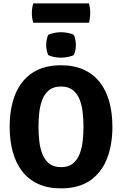

<svg xmlns="http://www.w3.org/2000/svg" viewBox="-20 -1076 706 1112"><path d="M203 -342Q203 -302.5 207.2 -261.5Q211.5 -220.5 224.8 -185.5Q238 -150.5 264 -129.2Q290 -108 333.5 -108Q376.5 -108 402.5 -129.2Q428.5 -150.5 441.8 -185.5Q455 -220.5 459.2 -261.5Q463.5 -302.5 463.5 -342Q463.5 -381.5 459.2 -422.5Q455 -463.5 441.8 -498Q428.5 -532.5 402.5 -553.8Q376.5 -575 333.5 -575Q290 -575 264 -553.8Q238 -532.5 224.8 -498Q211.5 -463.5 207.2 -422.5Q203 -381.5 203 -342ZM36 -342Q36 -449 68.2 -529Q100.5 -609 166.5 -653.5Q232.5 -698 333.5 -698Q409.5 -698 465.5 -672.2Q521.5 -646.5 558.2 -599.5Q595 -552.5 613 -487Q631 -421.5 631 -342Q631 -234.5 598.5 -154.2Q566 -74 500.2 -29.5Q434.5 15 333.5 15Q257 15 201 -10.8Q145 -36.5 108.5 -83.8Q72 -131 54 -196.5Q36 -262 36 -342ZM247.5 -816Q247.5 -846.5 259 -874Q272 -880.5 292.8 -885Q313.5 -889.5 333.5 -889.5Q353.5 -889.5 375 -885Q396.5 -880.5 408 -874Q413.5 -860.5 416.5 -844.8Q419.5 -829 419.5 -816Q419.5 -785 408 -757.5Q396.5 -751 375 -746.5Q353.5 -742 333.5 -742Q313.5 -742 292.2 -746.2Q271 -750.5 259 -757.5Q247.5 -785 247.5 -816ZM172.5 -944.5Q164.5 -971.5 164.5 -1000.5Q164.5 -1028 172.5 -1056.5H495.5Q499 -1040.5 500.8 -1029.8Q502.5 -1019 502.5 -1002Q502.5 -972.5 495.5 -944.5Z"/></svg>

Font: Signika SC
Style: Regular
Weight: 300
Designer: Anna Giedryś
Foundry: Anna Giedryś
Version: Version 2.000